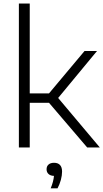

<svg xmlns="http://www.w3.org/2000/svg" viewBox="-20 -828 580 1078"><path d="M469.5 0 255 -251H147V0H86V-808H147V-303.5H255L454.5 -541.5H524.5L306.5 -278L540.5 0ZM328.5 135.5Q328.5 156.5 321.8 181.8Q315 207 303 229.5H264.5Q280.5 191 283 159.5Q263.5 159 252.5 149Q241.5 139 241.5 122.5Q241.5 105.5 252.5 95.8Q263.5 86 283.5 86Q305.5 86 317 98.5Q328.5 111 328.5 135.5Z"/></svg>

Font: Encode Sans Semi Expanded Light
Style: Regular
Weight: 300
Width: 6
Designer: Multiple Designers
Foundry: Impallari Type
Version: Version 2.000